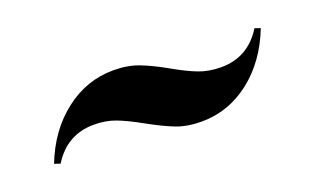

<svg xmlns="http://www.w3.org/2000/svg" viewBox="-37 -524 720 441"><g transform="rotate(-20 323.0 -303.0)"><path d="M276.4 -253.4Q242.2 -272.5 218.3 -281.7Q194.3 -291 164.6 -291Q98.6 -291 62.5 -232.9L48.3 -237.8Q76.2 -309.6 129.9 -351.3Q183.6 -393.1 249.5 -393.1Q284.2 -393.1 311 -382.8Q337.9 -372.6 373.5 -352.5Q406.7 -333.5 431.2 -324.2Q455.6 -314.9 485.4 -314.9Q551.3 -314.9 587.4 -373L601.1 -368.2Q573.2 -296.4 519.8 -254.6Q466.3 -212.9 400.4 -212.9Q365.7 -212.9 339.1 -223.1Q312.5 -233.4 276.4 -253.4Z"/></g></svg>

Font: TypoPRO Playfair Display SC
Style: Bold Italic
Weight: 700
Italic angle: -14.9847°
Designer: Claus Eggers Sørensen
Foundry: Claus Eggers Sørensen
Version: Version 1.004;PS 001.004;hotconv 1.0.70;makeotf.lib2.5.58329